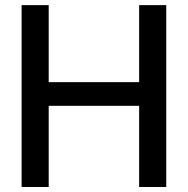

<svg xmlns="http://www.w3.org/2000/svg" viewBox="-20 -748 751 768"><path d="M66.4 0V-727.5H174.8V-419.4H536.6V-727.5H645V0H536.6V-324.7H174.8V0Z"/></svg>

Font: Inter Display Medium
Style: Regular
Weight: 500
Designer: Rasmus Andersson
Foundry: rsms
Version: Version 4.001;git-9221beed3